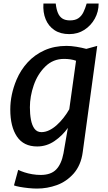

<svg xmlns="http://www.w3.org/2000/svg" viewBox="-20 -825 614 1092"><path d="M190.5 247.5Q169 247.5 142 244.8Q115 242 92.2 237.8Q69.5 233.5 59.5 229.5L83.5 141Q98.5 148.5 119.2 155.2Q140 162 164 166Q188 170 211.5 170Q269.5 170 299.5 139Q329.5 108 341 47L366 -97.5Q335 -53.5 290 -22.8Q245 8 191.5 8Q114.5 8 76.5 -48.2Q38.5 -104.5 38.5 -202.5Q38.5 -287 74 -371.5Q97.5 -427 137.5 -470.5Q177.5 -514 233.2 -539Q289 -564 358.5 -564Q384 -564 414.5 -559Q445 -554 471 -547L533 -564L450.5 40Q445.5 78 432.5 108.2Q419.5 138.5 399 162Q358 208 303.2 227.8Q248.5 247.5 190.5 247.5ZM215.5 -73.5Q237.5 -73.5 259.5 -84Q281.5 -94.5 302.2 -113Q323 -131.5 341.2 -154.8Q359.5 -178 374 -203.5L412.5 -479.5Q397 -485 380 -487.5Q363 -490 344 -490Q282 -490 238 -447Q194 -404 172 -340.5Q150 -277 150 -214.5Q150 -176 156 -144Q162 -112 176.2 -92.8Q190.5 -73.5 215.5 -73.5ZM374 -631Q324 -631 290 -653.5Q256 -676 239.8 -715.2Q223.5 -754.5 227 -805H297Q300.5 -772.5 309.5 -751.2Q318.5 -730 335 -719.5Q351.5 -709 378 -709Q408 -709 426 -721.5Q444 -734 454.5 -755.8Q465 -777.5 473 -805H541Q541 -758.5 519.2 -719Q497.5 -679.5 459.8 -655.2Q422 -631 374 -631Z"/></svg>

Font: Koeln Type Sans
Style: Italic
Weight: 400
Italic angle: -7.5°
Designer: Eben Sorkin
Foundry: Eben Sorkin
Version: Version 2.001